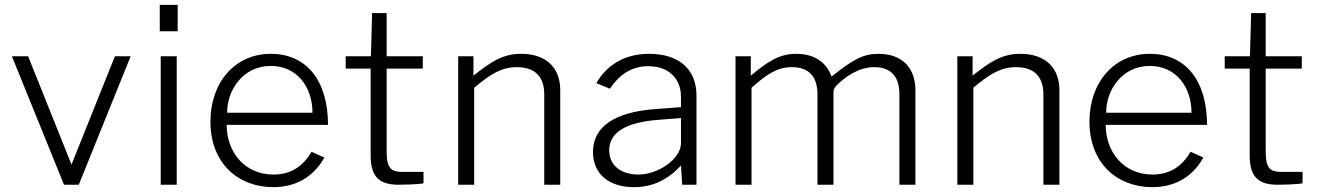

<svg xmlns="http://www.w3.org/2000/svg" viewBox="-20 -762 5443 792"><path d="M519 -530H454L275 -83L96 -530H29L244 0H305Z M713 -742H639V-633H713ZM709 -530H643V0H709Z M915 -247H1333C1333 -429 1245 -540 1097 -540C950 -540 848 -423 848 -260C848 -88 963 10 1107 10C1197 10 1271 -29 1318 -112L1265 -136C1229 -74 1178 -42 1108 -42C989 -42 915 -135 915 -247ZM917 -297C916 -387 980 -490 1097 -490C1206 -490 1269 -402 1269 -297Z M1724 -479V-530H1575V-708H1515L1510 -530H1406V-479H1509V-121C1509 -36 1541 0 1624 0C1640 0 1706 -1 1727 -6V-53H1638C1595 -53 1575 -67 1575 -136V-479Z M1870 0H1936V-400C2003 -456 2048 -485 2112 -485C2190 -485 2225 -443 2225 -373V0H2291V-391C2291 -480 2235 -540 2130 -540C2055 -540 2006 -508 1933 -450V-530H1870Z M2595 10C2672 10 2734 -20 2789 -79L2794 0H2853V-368C2853 -475 2782 -540 2657 -540C2554 -540 2481 -491 2440 -419L2496 -396C2537 -458 2590 -489 2654 -489C2736 -489 2789 -440 2789 -363V-320L2683 -312C2515 -300 2426 -239 2426 -135C2426 -46 2490 10 2595 10ZM2614 -42C2541 -42 2493 -80 2493 -142C2493 -216 2562 -258 2699 -268L2789 -275V-168C2786 -105 2694 -42 2614 -42Z M3014 0H3080V-400C3143 -456 3186 -485 3247 -485C3319 -485 3352 -443 3352 -373V0H3418V-381C3418 -394 3422 -400 3432 -411C3465 -443 3520 -485 3586 -485C3658 -485 3690 -443 3690 -373V0H3756V-390C3756 -480 3703 -540 3604 -540C3543 -540 3501 -519 3410 -446C3390 -504 3340 -540 3265 -540C3194 -540 3147 -508 3077 -450V-530H3014Z M3929 0H3995V-400C4062 -456 4107 -485 4171 -485C4249 -485 4284 -443 4284 -373V0H4350V-391C4350 -480 4294 -540 4189 -540C4114 -540 4065 -508 3992 -450V-530H3929Z M4541 -247H4959C4959 -429 4871 -540 4723 -540C4576 -540 4474 -423 4474 -260C4474 -88 4589 10 4733 10C4823 10 4897 -29 4944 -112L4891 -136C4855 -74 4804 -42 4734 -42C4615 -42 4541 -135 4541 -247ZM4543 -297C4542 -387 4606 -490 4723 -490C4832 -490 4895 -402 4895 -297Z M5350 -479V-530H5201V-708H5141L5136 -530H5032V-479H5135V-121C5135 -36 5167 0 5250 0C5266 0 5332 -1 5353 -6V-53H5264C5221 -53 5201 -67 5201 -136V-479Z"/></svg>

Font: 18Franklin Light
Style: Regular
Weight: 300
Designer: Pablo Impallari, Rodrigo Fuenzalida (Modified by Dan O. Williams)
Version: Version 0.025;PS 000.025;hotconv 1.0.88;makeotf.lib2.5.64775